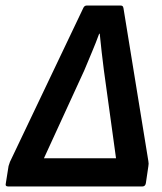

<svg xmlns="http://www.w3.org/2000/svg" viewBox="-37 -675 586 695"><path d="M-7 0Q-19 0 -16 -11L-6 -74Q-5 -78 -3.5 -81.5Q-2 -85 -1 -89L264 -645Q268 -655 277 -655H399Q404 -655 406.5 -653Q409 -651 410 -645L500 -92Q501 -87 501 -82.5Q501 -78 500 -73L491 -12Q489 0 478 0ZM122 -102H383L339 -421Q335 -454 331 -487Q327 -520 324 -553H322Q310 -520 296 -487Q282 -454 268 -420Z"/></svg>

Font: Sofia Sans Semi Condensed
Style: Bold Italic
Weight: 700
Italic angle: -9°
Version: Version 4.100